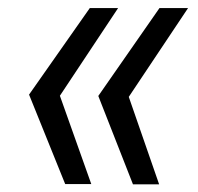

<svg xmlns="http://www.w3.org/2000/svg" viewBox="-20 -545 501 485"><path d="M144.7 -80 53.4 -306 206.9 -524.7H278.4L131.3 -303.1L210.6 -80ZM315.9 -79.3 228.3 -302.6 382.9 -524.7H455.1L305.3 -300.3L382 -79.3Z"/></svg>

Font: Mona Sans ExtraLight
Style: Italic
Weight: 200
Italic angle: -11.6951°
Designer: Deni Anggara
Foundry: GitHub
Version: Version 2.000